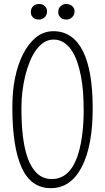

<svg xmlns="http://www.w3.org/2000/svg" viewBox="-20 -957 541 988"><path d="M43.5 -405.8Q43.5 -568.4 98.6 -678.7Q126 -732.4 165 -764.4Q204.1 -796.4 255.1 -796.4Q306.2 -796.4 344.2 -769.8Q382.3 -743.2 407.2 -692.9Q456.1 -594.2 457 -405.8Q458 -207.5 400.4 -97.2Q343.8 11.2 241.7 11.2Q139.6 11.2 91.6 -94.2Q43.5 -199.7 43.5 -405.8ZM109.4 -565.4Q90.3 -484.4 90.3 -403.6Q90.3 -322.8 96.4 -268.1Q102.5 -213.4 113.3 -173.6Q124 -133.8 138.9 -107.2Q153.8 -80.6 170.9 -64.5Q202.6 -35.6 246.6 -35.6Q376.5 -35.6 404.3 -274.4Q410.6 -329.1 410.6 -385.7Q410.6 -442.4 407.2 -484.9Q403.8 -527.3 396.2 -566.7Q388.7 -606 376.7 -640.1Q364.7 -674.3 347.4 -699.5Q330.1 -724.6 307.1 -739Q284.2 -753.4 256.3 -753.4Q228.5 -753.4 206.1 -739Q183.6 -724.6 165.3 -699.2Q147 -673.8 133.1 -639.4Q119.1 -605 109.4 -565.4ZM347.7 -865.2Q336.4 -856.4 324 -856.4Q311.5 -856.4 304.7 -858.9Q297.9 -861.3 292.5 -866.2Q279.8 -877.9 279.8 -892.1Q279.8 -906.2 283.4 -913.8Q287.1 -921.4 293.5 -926.3Q306.2 -936.5 317.9 -936.5Q329.6 -936.5 337.2 -933.8Q344.7 -931.2 350.8 -926.3Q356.9 -921.4 360.6 -913.8Q364.3 -906.2 363.5 -895.8Q362.8 -885.3 358.4 -877.7Q354 -870.1 347.7 -865.2ZM206.5 -865.2Q194.3 -856.4 182.4 -856.4Q170.4 -856.4 163.3 -858.9Q156.2 -861.3 150.9 -866.2Q138.7 -877.9 138.7 -892.1Q138.7 -906.2 142.3 -913.8Q146 -921.4 151.9 -926.3Q165 -936.5 180.7 -936.5Q196.3 -936.5 206.1 -929Q215.8 -921.4 219.2 -913.8Q222.7 -906.2 221.9 -895.8Q221.2 -885.3 217 -877.7Q212.9 -870.1 206.5 -865.2Z"/></svg>

Font: Pompiere
Style: Regular
Weight: 400
Designer: Karolina Lach
Foundry: Sorkin Type Co.
Version: Version 1.002